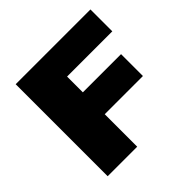

<svg xmlns="http://www.w3.org/2000/svg" viewBox="-156 -736 878 878"><g transform="rotate(-45 283.0 -297.5)"><path d="M61 0V-595H544.5V-453.5H252V0ZM179 -210V-351.5H499V-210Z"/></g></svg>

Font: Encode Sans SC ExtraBold
Style: Regular
Weight: 800
Version: Version 3.002